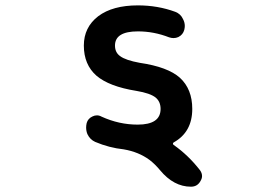

<svg xmlns="http://www.w3.org/2000/svg" viewBox="-20 -578 1040 728"><path d="M704.1 129.9Q638.7 129.9 586.9 67.4Q567.4 43.9 546.9 28.3Q505.9 -2 449.2 -11.7Q393.6 -17.6 340.8 -40Q321.3 -48.8 311.5 -69.3Q306.6 -81.1 306.6 -94.7Q306.6 -102.5 308.6 -111.3Q313.5 -128.9 331.1 -136.7Q338.9 -140.6 347.7 -140.6Q356.4 -140.6 365.2 -135.7Q431.6 -105.5 502 -105.5Q588.9 -105.5 588.9 -165Q588.9 -192.4 570.3 -208Q549.8 -224.6 497.1 -233.4Q393.6 -250 345.7 -291Q297.9 -333 297.9 -405.3Q297.9 -474.6 352.5 -516.6Q407.2 -557.6 502.9 -557.6Q578.1 -557.6 644.5 -533.2Q665 -525.4 673.8 -505.9Q680.7 -493.2 680.7 -479.5Q680.7 -472.7 678.7 -464.8Q673.8 -446.3 656.2 -437.5Q647.5 -433.6 637.7 -433.6Q629.9 -433.6 621.1 -436.5Q563.5 -459 502.9 -459Q416 -459 416 -405.3Q416 -378.9 435.5 -365.2Q456.1 -349.6 509.8 -339.8Q616.2 -324.2 662.1 -283.2Q709 -240.2 709 -165Q709 -121.1 691.4 -89.4Q673.8 -57.6 638.7 -38.1Q635.7 -36.1 635.7 -33.2Q635.7 -30.3 638.7 -28.3Q694.3 10.7 738.3 67.4Q746.1 78.1 746.1 89.8Q746.1 98.6 740.2 108.4Q728.5 129.9 704.1 129.9Z"/></svg>

Font: Rounded-X Mgen+ 1mn medium
Style: Regular
Weight: 500
Designer: [Source Han Sans]
Ryoko NISHIZUKA  (kana & ideographs); Paul D. Hunt (Latin, Greek & Cyrillic); Wenlong ZHANG  (bopomofo
Version: Version 1.059.20150602